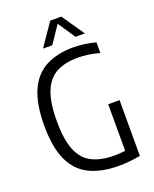

<svg xmlns="http://www.w3.org/2000/svg" viewBox="-171 -1041 918 1143"><g transform="rotate(-20 288.0 -470.0)"><path d="M381 6.5Q270.5 6.5 195.2 -30.5Q120 -67.5 81.8 -149.8Q43.5 -232 43.5 -369.5Q43.5 -508 81.5 -591.5Q119.5 -675 191.2 -712.2Q263 -749.5 363.5 -749.5Q400.5 -749.5 436.5 -744.5Q472.5 -739.5 505.5 -730V-662.5Q469 -673 435.2 -677.8Q401.5 -682.5 367 -682.5Q288.5 -682.5 234 -654Q179.5 -625.5 151.2 -557Q123 -488.5 123 -368.5Q123 -251.5 151 -184.2Q179 -117 235.2 -88.8Q291.5 -60.5 375.5 -60.5Q400 -60.5 423.5 -62.8Q447 -65 468.5 -69L445 -43.5V-360H517V-6.5Q479 0 446.2 3.2Q413.5 6.5 381 6.5ZM193.5 -804 291 -946H361L458.5 -804H399.5L320 -922H332L252.5 -804Z"/></g></svg>

Font: Encode Sans SC Condensed
Style: Regular
Weight: 400
Width: 3
Designer: Multiple Designers
Foundry: Impallari Type
Version: Version 3.002